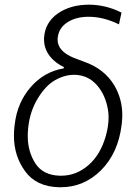

<svg xmlns="http://www.w3.org/2000/svg" viewBox="-20 -784 585 814"><path d="M167 -625.5C167 -623 166.5 -620.1 166.5 -617.7C166.5 -572.3 191.9 -528.3 251 -499.5L250 -494.1C195.3 -484.9 148.9 -459 110.8 -415.5C72.8 -372.1 49.8 -319.3 42.5 -257.3L41 -244.6C39.6 -231.9 39.1 -219.7 39.1 -208C39.1 -151.9 54.7 -101.6 86.4 -58.1C117.7 -14.6 165.5 8.3 230 9.8C232.4 9.8 235.4 9.8 237.8 9.8C303.2 9.8 359.9 -14.2 408.2 -62C456.5 -110.4 485.8 -174.3 495.6 -254.4L496.6 -263.2C497.6 -274.4 498.5 -285.2 498.5 -295.9C498.5 -341.3 487.3 -382.8 465.8 -419.9C437 -469.2 392.6 -503.4 333.5 -523.4L293.5 -538.6C247.6 -557.1 224.1 -583 224.1 -616.2C224.1 -619.6 224.6 -623 225.1 -627C228.5 -653.3 242.2 -674.3 266.6 -689.9C290.5 -705.1 320.3 -712.9 355.5 -712.9C397.9 -712.9 440.9 -702.1 484.4 -680.7L495.1 -730.5C452.1 -752.4 406.7 -763.7 358.4 -764.2C304.7 -764.2 260.3 -751.5 224.6 -726.6C189 -701.2 169.9 -667.5 167 -625.5ZM100.6 -251C106 -293.5 119.1 -332.5 141.1 -368.2C163.1 -403.8 187 -429.2 213.9 -444.3C240.7 -459.5 267.1 -466.8 293.5 -466.8C299.3 -466.8 305.2 -466.8 311.5 -465.8C346.2 -461.4 375 -444.3 397.9 -414.6C420.9 -384.8 434.6 -348.1 439.5 -305.7C439.9 -299.3 440.4 -293 440.4 -286.6C440.4 -262.2 436.5 -235.8 428.7 -208C413.6 -154.8 389.2 -113.3 354.5 -83.5C320.3 -53.7 281.7 -39.1 239.7 -39.1C237.3 -39.1 235.4 -39.1 232.9 -39.1C185.5 -40.5 151.4 -58.1 129.9 -91.3C108.4 -125 97.7 -163.1 97.7 -206.1C97.7 -217.8 98.1 -230 99.6 -242.7Z"/></svg>

Font: Roboto Light
Style: Italic
Weight: 300
Italic angle: -12°
Designer: Google
Version: Version 2.137; 2017